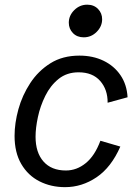

<svg xmlns="http://www.w3.org/2000/svg" viewBox="-20 -772 579 804"><path d="M252.4 11.7Q193.4 11.7 145.3 -12.7Q97.2 -37.1 69.1 -85.2Q41 -133.3 41 -203.1Q41 -256.3 57.1 -314.7Q73.2 -373 106.7 -424.1Q140.1 -475.1 191.2 -507.1Q242.2 -539.1 312.5 -539.1Q369.1 -539.1 413.6 -517.6Q458 -496.1 484.6 -457Q511.2 -418 514.2 -364.7L430.7 -341.8Q431.2 -397 399.4 -433.1Q367.7 -469.2 309.1 -469.2Q259.8 -469.2 225.3 -441.4Q190.9 -413.6 169.7 -370.6Q148.4 -327.6 138.7 -281.7Q128.9 -235.8 128.9 -199.7Q128.9 -133.3 162.1 -95.7Q195.3 -58.1 255.9 -58.1Q301.3 -58.1 339.1 -88.9Q377 -119.6 400.4 -182.6L483.9 -158.2Q445.8 -71.3 384.5 -29.8Q323.2 11.7 252.4 11.7ZM330.6 -615.7Q302.7 -615.7 285.4 -633.5Q268.1 -651.4 268.1 -676.8Q268.1 -707 291 -729.7Q314 -752.4 345.2 -752.4Q373 -752.4 390.4 -734.6Q407.7 -716.8 407.7 -691.4Q407.7 -661.6 385 -638.7Q362.3 -615.7 330.6 -615.7Z"/></svg>

Font: Schibsted Grotesk
Style: Italic
Weight: 400
Italic angle: -12°
Designer: Bakken & Baeck AS, Henrik Kongsvoll
Foundry: Schibsted ASA
Version: Version 1.100; ttfautohint (v1.8.4.7-5d5b);gftools[0.9.25]